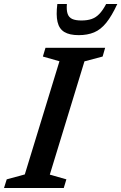

<svg xmlns="http://www.w3.org/2000/svg" viewBox="-42 -936 604 956"><path d="M254 -631 171.5 -654.5 184.5 -698H481.5L469 -654.5L378.5 -630.5L206 -66.5L288.5 -43L275.5 0H-22L-8.5 -43L81.5 -67.5ZM363.5 -834Q393 -834 414.5 -841.5Q436 -849 453.2 -867.2Q470.5 -885.5 486.5 -916H542Q514.5 -856.5 487 -822.5Q459.5 -788.5 426.5 -774.8Q393.5 -761 350 -761Q304 -761 278.2 -776.8Q252.5 -792.5 244.5 -826.8Q236.5 -861 243.5 -916H291Q288.5 -885 294.8 -867Q301 -849 317.8 -841.5Q334.5 -834 363.5 -834Z"/></svg>

Font: Newsreader 9pt Medium
Style: Italic
Weight: 500
Italic angle: -17°
Designer: Hugues Gentile
Foundry: Production Type
Version: Version 1.003